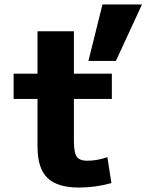

<svg xmlns="http://www.w3.org/2000/svg" viewBox="-20 -830 672 860"><path d="M499 -557H376L439 -810H616ZM311 -500H481V-387H311V-200Q311 -146 324 -128Q337 -110 371 -110Q414 -110 461 -126L479 -10Q408 10 333 10Q237 10 192.5 -33Q148 -76 148 -173V-387H41V-500H148V-690H311Z"/></svg>

Font: M PLUS 1p ExtraBold
Style: Regular
Weight: 800
Version: Version 1.062